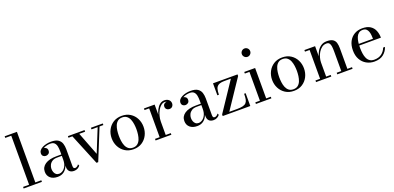

<svg xmlns="http://www.w3.org/2000/svg" viewBox="4 -1670 5315 2592"><g transform="rotate(-20 2661.0 -373.5)"><path d="M213.5 -750V-23H299.5V0H37.5V-23H124V-727H37.5V-750Z M758.5 10Q735 10 715.5 1.2Q696 -7.5 684.2 -26.8Q672.5 -46 672.5 -78V-304.5Q672.5 -340.5 666.5 -372.8Q660.5 -405 641 -425.5Q621.5 -446 581.5 -446Q560 -446 536.5 -441.2Q513 -436.5 492.5 -426.8Q472 -417 459.2 -402Q446.5 -387 446.5 -366H418.5Q418.5 -391.5 435.2 -406.2Q452 -421 472 -421Q493.5 -421 511.2 -407.2Q529 -393.5 529 -368Q529 -338 510.8 -324.5Q492.5 -311 472 -311Q449 -311 433.2 -325Q417.5 -339 417.5 -366Q417.5 -389.5 432.8 -408.2Q448 -427 474 -440.2Q500 -453.5 532.2 -460.8Q564.5 -468 598.5 -468Q667.5 -468 702 -444Q736.5 -420 748 -382.5Q759.5 -345 759.5 -304.5V-61Q759.5 -44.5 765 -33.5Q770.5 -22.5 788.5 -22.5Q800.5 -22.5 815.2 -32Q830 -41.5 837.5 -56L848.5 -34.5Q835.5 -16 812.8 -3Q790 10 758.5 10ZM525 10Q460 10 421.2 -23.2Q382.5 -56.5 382.5 -113.5Q382.5 -180.5 440.2 -219.2Q498 -258 604.5 -258H719V-238H604.5Q560.5 -238 533.2 -220.2Q506 -202.5 493 -175.5Q480 -148.5 480 -121Q480 -96 488.2 -73.5Q496.5 -51 513.5 -37Q530.5 -23 556.5 -23Q584 -23 610.5 -41Q637 -59 654.8 -95Q672.5 -131 672.5 -183.5H685.5Q685.5 -126.5 666.5 -82.8Q647.5 -39 611.8 -14.5Q576 10 525 10Z M1341.5 -460V-437H1286.5L1105 10H1080L896.5 -437H840.5V-460H1079.5V-437H995L1124 -102.5L1259.5 -437H1171V-460Z M1615 10Q1544.5 10 1493 -23Q1441.5 -56 1413.5 -110.5Q1385.5 -165 1385.5 -230Q1385.5 -295 1413.5 -349.5Q1441.5 -404 1493 -436.8Q1544.5 -469.5 1615 -469.5Q1685.5 -469.5 1736.8 -436.8Q1788 -404 1815.8 -349.5Q1843.5 -295 1843.5 -230Q1843.5 -165 1815.8 -110.5Q1788 -56 1736.8 -23Q1685.5 10 1615 10ZM1615 -13Q1655 -13 1680.2 -33.2Q1705.5 -53.5 1718.8 -86.2Q1732 -119 1737 -157Q1742 -195 1742 -230Q1742 -265.5 1737 -303.2Q1732 -341 1718.8 -373.8Q1705.5 -406.5 1680.2 -426.8Q1655 -447 1615 -447Q1574.5 -447 1549.5 -426.8Q1524.5 -406.5 1511 -373.8Q1497.5 -341 1492.8 -303.2Q1488 -265.5 1488 -230Q1488 -195 1492.8 -157Q1497.5 -119 1511 -86.2Q1524.5 -53.5 1549.5 -33.2Q1574.5 -13 1615 -13Z M2073 -213Q2073 -256.5 2083 -301.2Q2093 -346 2112.8 -384.2Q2132.5 -422.5 2161.5 -446Q2190.5 -469.5 2228 -469.5Q2256 -469.5 2275.2 -459Q2294.5 -448.5 2304.2 -432Q2314 -415.5 2314 -396.5Q2314 -371 2298.8 -353Q2283.5 -335 2257 -335Q2231 -335 2215.2 -349.8Q2199.5 -364.5 2199.5 -387Q2199.5 -414.5 2217.8 -428.2Q2236 -442 2257.5 -442Q2272.5 -442 2285.2 -436.2Q2298 -430.5 2305.5 -420Q2313 -409.5 2313 -396.5H2290Q2290 -410.5 2281 -421.8Q2272 -433 2257.2 -439.5Q2242.5 -446 2226 -446Q2197.5 -446 2172.2 -425.8Q2147 -405.5 2127.8 -371.5Q2108.5 -337.5 2097.5 -296.5Q2086.5 -255.5 2086.5 -213ZM2086.5 -460V-23H2159.5V0H1933V-23H1999.5V-437H1933V-460Z M2763 10Q2739.5 10 2720 1.2Q2700.5 -7.5 2688.8 -26.8Q2677 -46 2677 -78V-304.5Q2677 -340.5 2671 -372.8Q2665 -405 2645.5 -425.5Q2626 -446 2586 -446Q2564.5 -446 2541 -441.2Q2517.5 -436.5 2497 -426.8Q2476.5 -417 2463.8 -402Q2451 -387 2451 -366H2423Q2423 -391.5 2439.8 -406.2Q2456.5 -421 2476.5 -421Q2498 -421 2515.8 -407.2Q2533.5 -393.5 2533.5 -368Q2533.5 -338 2515.2 -324.5Q2497 -311 2476.5 -311Q2453.5 -311 2437.8 -325Q2422 -339 2422 -366Q2422 -389.5 2437.2 -408.2Q2452.5 -427 2478.5 -440.2Q2504.5 -453.5 2536.8 -460.8Q2569 -468 2603 -468Q2672 -468 2706.5 -444Q2741 -420 2752.5 -382.5Q2764 -345 2764 -304.5V-61Q2764 -44.5 2769.5 -33.5Q2775 -22.5 2793 -22.5Q2805 -22.5 2819.8 -32Q2834.5 -41.5 2842 -56L2853 -34.5Q2840 -16 2817.2 -3Q2794.5 10 2763 10ZM2529.5 10Q2464.5 10 2425.8 -23.2Q2387 -56.5 2387 -113.5Q2387 -180.5 2444.8 -219.2Q2502.5 -258 2609 -258H2723.5V-238H2609Q2565 -238 2537.8 -220.2Q2510.5 -202.5 2497.5 -175.5Q2484.5 -148.5 2484.5 -121Q2484.5 -96 2492.8 -73.5Q2501 -51 2518 -37Q2535 -23 2561 -23Q2588.5 -23 2615 -41Q2641.5 -59 2659.2 -95Q2677 -131 2677 -183.5H2690Q2690 -126.5 2671 -82.8Q2652 -39 2616.2 -14.5Q2580.5 10 2529.5 10Z M2897 0V-23L3173.5 -437H3082.5Q3025.5 -437 2996.5 -421Q2967.5 -405 2957.5 -371.8Q2947.5 -338.5 2947.5 -288H2925V-460H3277.5V-437L3000 -23H3113Q3164 -23 3195.5 -31Q3227 -39 3243.5 -57Q3260 -75 3265.8 -106.2Q3271.5 -137.5 3271.5 -184H3293.5V0Z M3485.5 -636.5Q3461 -636.5 3443.2 -654.5Q3425.5 -672.5 3425.5 -697Q3425.5 -722 3443.2 -739.5Q3461 -757 3485.5 -757Q3510.5 -757 3528 -739.5Q3545.5 -722 3545.5 -697Q3545.5 -672.5 3528 -654.5Q3510.5 -636.5 3485.5 -636.5ZM3530 -460V-23H3596.5V0H3374V-23H3440V-437H3374V-460Z M3920 10Q3849.5 10 3798 -23Q3746.5 -56 3718.5 -110.5Q3690.5 -165 3690.5 -230Q3690.5 -295 3718.5 -349.5Q3746.5 -404 3798 -436.8Q3849.5 -469.5 3920 -469.5Q3990.5 -469.5 4041.8 -436.8Q4093 -404 4120.8 -349.5Q4148.5 -295 4148.5 -230Q4148.5 -165 4120.8 -110.5Q4093 -56 4041.8 -23Q3990.5 10 3920 10ZM3920 -13Q3960 -13 3985.2 -33.2Q4010.5 -53.5 4023.8 -86.2Q4037 -119 4042 -157Q4047 -195 4047 -230Q4047 -265.5 4042 -303.2Q4037 -341 4023.8 -373.8Q4010.5 -406.5 3985.2 -426.8Q3960 -447 3920 -447Q3879.5 -447 3854.5 -426.8Q3829.5 -406.5 3816 -373.8Q3802.5 -341 3797.8 -303.2Q3793 -265.5 3793 -230Q3793 -195 3797.8 -157Q3802.5 -119 3816 -86.2Q3829.5 -53.5 3854.5 -33.2Q3879.5 -13 3920 -13Z M4391.5 -460V-23H4457V0H4238V-23H4304.5V-437H4238V-460ZM4696.5 -319.5V-23H4763V0H4543V-23H4609V-304Q4609 -346 4605 -376.8Q4601 -407.5 4588 -424.5Q4575 -441.5 4548 -441.5Q4509.5 -441.5 4480.5 -420Q4451.5 -398.5 4431.5 -365Q4411.5 -331.5 4401.5 -294.2Q4391.5 -257 4391.5 -224.5L4377 -222.5Q4377 -255.5 4386.5 -297.5Q4396 -339.5 4417.5 -378.8Q4439 -418 4474.5 -443.8Q4510 -469.5 4561.5 -469.5Q4619.5 -469.5 4648.2 -450.2Q4677 -431 4686.8 -397Q4696.5 -363 4696.5 -319.5Z M5077 10Q5014 10 4962.8 -18.8Q4911.5 -47.5 4881.5 -101.2Q4851.5 -155 4851.5 -230Q4851.5 -305 4879.5 -358.5Q4907.5 -412 4957 -440.8Q5006.5 -469.5 5070.5 -469.5Q5142.5 -469.5 5185.5 -441Q5228.5 -412.5 5247.2 -365.5Q5266 -318.5 5266 -264H4919V-287H5160.5Q5160 -311.5 5157.5 -339Q5155 -366.5 5146.5 -391.2Q5138 -416 5119.8 -431.5Q5101.5 -447 5070.5 -447Q5035 -447 5012.2 -429.5Q4989.5 -412 4976.8 -381.5Q4964 -351 4959 -312Q4954 -273 4954 -230Q4954 -187 4959.8 -148.2Q4965.5 -109.5 4979.5 -79.5Q4993.5 -49.5 5018.8 -32.2Q5044 -15 5082.5 -15Q5147.5 -15 5188.8 -46.8Q5230 -78.5 5248.5 -128H5275Q5255.5 -68.5 5207 -29.2Q5158.5 10 5077 10Z"/></g></svg>

Font: BodoniModa 10 Custom
Style: Regular
Weight: 400
Designer: Owen Earl
Foundry: indestructible type
Version: Version 2.005